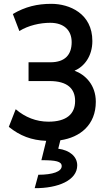

<svg xmlns="http://www.w3.org/2000/svg" viewBox="-20 -728 579 1002"><path d="M180 184 161 254C283 255 383 213 383 135C383 89 344 56 284 48L295 4C398 -11 480 -76 480 -197C480 -284 426 -338 369 -359C419 -380 462 -434 462 -514C462 -658 342 -708 248 -708C174 -708 112 -693 47 -655L81 -566C127 -595 189 -609 242 -609C314 -609 354 -570 354 -508C354 -443 320 -403 243 -403H129V-305H239C332 -305 372 -265 372 -201C372 -133 327 -93 233 -93C169 -93 111 -116 62 -158L26 -66C84 -19 145 4 221 7L196 108C271 108 302 114 302 139C302 167 256 184 180 184Z"/></svg>

Font: Finlandica Medium
Style: Regular
Weight: 500
Designer: Niklas Ekholm, Juho Hiilivirta, Jaakko Suomalainen
Foundry: Helsinki Type Studio
Version: Version 2.000;Glyphs 3.2 (3202)